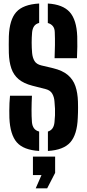

<svg xmlns="http://www.w3.org/2000/svg" viewBox="-20 -828 481 1064"><path d="M197 8.5Q110.5 3.5 73.2 -39.2Q36 -82 32 -174.5Q31.5 -194 31.5 -215Q31.5 -236 32.5 -256.8Q33.5 -277.5 35.5 -297.5H157Q155 -259 154.8 -221.2Q154.5 -183.5 157 -151Q159 -130 168.5 -117Q178 -104 197 -99ZM245.5 8.5V-99Q262.5 -104.5 271.2 -117.2Q280 -130 282 -151Q284 -171 284.8 -189Q285.5 -207 284.8 -225.5Q284 -244 282 -264.5Q280.5 -289.5 269.8 -308.5Q259 -327.5 234 -334L159.5 -353Q111 -365.5 83 -389.2Q55 -413 42.8 -449Q30.5 -485 29 -534Q28.5 -558.5 28.5 -581.2Q28.5 -604 29 -626.5Q32.5 -719 70.2 -761.2Q108 -803.5 197 -808.5V-701Q178.5 -696 169.5 -683.5Q160.5 -671 158 -650Q155.5 -621 155.5 -592Q155.5 -563 158 -534Q160.5 -508 171.2 -490Q182 -472 209 -465.5L274.5 -450Q326 -437.5 355.5 -412.8Q385 -388 397.8 -351Q410.5 -314 412 -264.5Q412.5 -248 412.5 -233.2Q412.5 -218.5 412.2 -204.2Q412 -190 411 -174.5Q407.5 -82.5 369.8 -39.5Q332 3.5 245.5 8.5ZM282.5 -505.5Q284 -541.5 284.5 -577.8Q285 -614 283.5 -650Q283 -670.5 273 -683Q263 -695.5 245 -700.5V-808.5Q328.5 -803.5 366.5 -760.8Q404.5 -718 408 -626.5Q409 -603.5 408.5 -570Q408 -536.5 406.5 -505.5ZM178 215.5 210 142H162.5V40H285.5V130L241.5 215.5Z"/></svg>

Font: Big Shoulders Stencil Display Thin ExtraBold
Style: Regular
Weight: 800
Version: Version 2.001